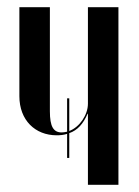

<svg xmlns="http://www.w3.org/2000/svg" viewBox="-20 -515 386 535"><path d="M224 -198H225V0H310V-495H225V-226C225 -195 202 -161 173 -150V-241H167V-148C162 -147 157 -146 152 -146C129 -146 119 -162 119 -205V-495H34V-247C34 -180 78 -138 138 -138C148 -138 158 -139 167 -142V-75H173V-144C196 -152 212 -170 224 -198Z"/></svg>

Font: Moniqa SemBd Display
Style: Regular
Weight: 600
Designer: Rajesh Rajput
Foundry: Rajesh Rajput
Version: Version 1.000